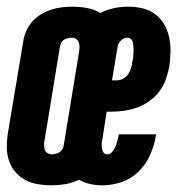

<svg xmlns="http://www.w3.org/2000/svg" viewBox="-35 -548 555 576"><path d="M119 8Q99 8 78.5 4.5Q58 1 41 -8Q24 -17 11.5 -31.5Q-1 -46 -7.5 -64.5Q-14 -83 -14.5 -103.5Q-15 -124 -12 -145L35 -425Q37 -440 44 -455.5Q51 -471 62 -483.5Q73 -496 88 -505Q103 -514 118.5 -519Q134 -524 150 -526Q166 -528 181 -528Q204 -528 226 -524Q248 -520 266 -509Q286 -519 307 -523.5Q328 -528 349 -528Q372 -528 393 -523Q414 -518 430.5 -505.5Q447 -493 457.5 -475Q468 -457 472.5 -436Q477 -415 476.5 -393Q476 -371 473 -348Q469 -329 462.5 -310Q456 -291 443.5 -274.5Q431 -258 414 -245.5Q397 -233 378 -226Q359 -219 339 -216Q319 -213 300 -213H285L272 -129Q270 -122 270 -115.5Q270 -109 271 -102Q272 -95 276 -90Q280 -85 287 -85Q296 -85 302 -93Q308 -101 311.5 -109Q315 -117 317 -125.5Q319 -134 321 -142Q321 -143 321 -144Q321 -145 321 -145H433Q433 -143 432.5 -141Q432 -139 432 -137Q427 -109 414.5 -81.5Q402 -54 380 -32.5Q358 -11 329 -1.5Q300 8 272 8Q253 8 235 4Q217 0 202 -9Q182 1 161 4.5Q140 8 119 8ZM301 -307H316Q325 -307 334.5 -312Q344 -317 349.5 -325.5Q355 -334 358 -343.5Q361 -353 362 -363Q364 -370 364.5 -377Q365 -384 365.5 -391Q366 -398 365.5 -404.5Q365 -411 364 -418Q363 -425 358.5 -430Q354 -435 347 -435Q337 -435 328.5 -427Q320 -419 318 -409ZM121 -85Q126 -85 132 -86.5Q138 -88 143 -91Q148 -94 151.5 -99.5Q155 -105 156 -111L202 -391Q203 -398 203.5 -405.5Q204 -413 201.5 -420Q199 -427 193.5 -431Q188 -435 180 -435Q174 -435 168.5 -433.5Q163 -432 157.5 -429Q152 -426 149 -420.5Q146 -415 145 -409L99 -129Q97 -122 97 -114.5Q97 -107 99 -100Q101 -93 107 -89Q113 -85 121 -85Z"/></svg>

Font: Iosevka SS04 Heavy
Style: Italic
Weight: 900
Italic angle: -9°
Monospace: yes
Designer: Belleve Invis
Foundry: Belleve Invis
Version: Version 19.0.0; ttfautohint (v1.8.4)